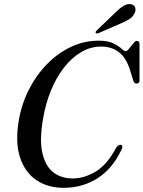

<svg xmlns="http://www.w3.org/2000/svg" viewBox="-20 -911 704 942"><path d="M574.5 -200Q586 -194 574.5 -173.5Q531 -82.5 457.8 -36Q384.5 10.5 292 10.5Q215 10.5 159 -27Q103 -64.5 78.5 -138Q54 -211.5 72 -319Q85.5 -399.5 121.5 -470.8Q157.5 -542 210.2 -596Q263 -650 328 -680.8Q393 -711.5 464.5 -711.5Q509 -711.5 535.5 -698.5Q562 -685.5 575.8 -672.5Q589.5 -659.5 595.5 -659.5Q603 -659.5 613.2 -672.2Q623.5 -685 633.8 -697.8Q644 -710.5 650.5 -710.5Q664 -710.5 664.5 -694.5V-516.5Q664.5 -501.5 650 -501Q639 -500.5 634 -515L621 -557.5Q601.5 -625 565.2 -653.8Q529 -682.5 476.5 -682.5Q424 -682.5 378 -655.2Q332 -628 294.2 -579.8Q256.5 -531.5 230.2 -467.5Q204 -403.5 191.5 -330Q173 -225 188 -160Q203 -95 242 -65.2Q281 -35.5 336 -35.5Q394.5 -35.5 450.8 -70Q507 -104.5 550.5 -187.5Q564 -204 574.5 -200ZM546.5 -850Q568 -871 586 -882.2Q604 -893.5 621.5 -890.5Q637.5 -888 642.5 -875Q647.5 -862 641.5 -849Q634 -830 616.5 -818.5Q599 -807 576 -797.5L463.5 -748.5Q453 -744.5 449.5 -750Q447 -754.5 456 -763Z"/></svg>

Font: Fraunces 72pt
Style: Italic
Weight: 400
Italic angle: -16°
Version: Version 1.000;[b76b70a41]